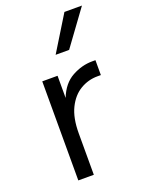

<svg xmlns="http://www.w3.org/2000/svg" viewBox="-144 -829 669 896"><g transform="rotate(-20 190.0 -380.5)"><path d="M352 -500V-426H335Q289 -426 249.5 -402.5Q210 -379 186 -330.5Q162 -282 162 -206V0H85V-492H161V-382Q186 -446 235 -473Q284 -500 336 -500ZM380 -761 253 -587H186L293 -761Z"/></g></svg>

Font: Wix Madefor Text
Style: Regular
Weight: 400
Designer: Dalton Maag Ltd
Foundry: Dalton Maag Ltd
Version: Version 3.100